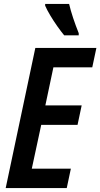

<svg xmlns="http://www.w3.org/2000/svg" viewBox="-20 -958 511 978"><path d="M9 0 160 -714H471L450 -615H252L211 -421H396L375 -322H190L142 -99H341L320 0ZM307 -778Q292 -796 272.5 -823.5Q253 -851 236 -879.5Q219 -908 210 -929V-938H332Q340 -904 352.5 -866.5Q365 -829 381 -789V-778Z"/></svg>

Font: Noto Sans Condensed SemiBold
Style: Italic
Weight: 600
Width: 3
Italic angle: -12°
Designer: Monotype Design Team
Foundry: Monotype Imaging Inc.
Version: Version 2.013; ttfautohint (v1.8.4.7-5d5b)